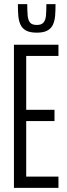

<svg xmlns="http://www.w3.org/2000/svg" viewBox="-20 -903 323 923"><path d="M47 0V-688H261V-634H106V-375H242V-321H106V-54H261V0ZM157 -746Q124 -746 105.5 -756Q87 -766 78.5 -784.5Q70 -803 68 -827.5Q66 -852 66 -883H111Q111 -850 113 -828Q115 -806 124.5 -794.5Q134 -783 157 -783Q179 -783 189 -794.5Q199 -806 201 -828Q203 -850 203 -883H247Q247 -852 245 -827.5Q243 -803 234.5 -784.5Q226 -766 207.5 -756Q189 -746 157 -746Z"/></svg>

Font: Saira UltraCondensed
Style: Regular
Weight: 400
Width: 1
Designer: Hector Gatti with collaboration of the Omnibus-Type team
Foundry: Omnibus-Type
Version: Version 1.101